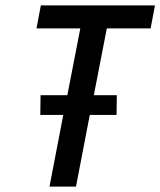

<svg xmlns="http://www.w3.org/2000/svg" viewBox="-20 -690 593 710"><path d="M163 0 214 -265H129L130 -338H229L277 -585H115L131 -670H553L537 -585H375L327 -338H412L411 -265H312L261 0Z"/></svg>

Font: Lode Dark Term
Style: Bold Italic
Weight: 700
Italic angle: -11°
Monospace: yes
Designer: Belleve Invis
Foundry: Belleve Invis
Version: Version 29.2.0